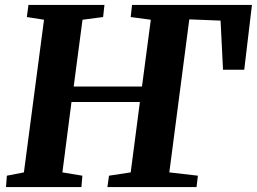

<svg xmlns="http://www.w3.org/2000/svg" viewBox="-20 -763 1048 783"><path d="M4.5 0 8 -46.5 77.5 -60 159.5 -682.5 89.5 -693.5 96 -743H406L400.5 -693.5L316.5 -682.5L280.5 -410H559L595 -682.5L513 -693.5L518.5 -743H1007.5L976 -478.5H889.5L879.5 -679L752 -684L670.5 -60L787 -46.5L781.5 0H418L424.5 -46.5L513 -60L550.5 -347H271.5L234.5 -60L316 -46.5L312 0Z"/></svg>

Font: Merriweather 28pt ExtraBold
Style: Italic
Weight: 800
Italic angle: -7.8°
Version: Version 2.101